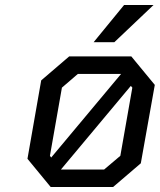

<svg xmlns="http://www.w3.org/2000/svg" viewBox="-20 -749 640 769"><path d="M355 -580 477 -729H595L438 -580ZM90 -113 145 -427 257 -523H506L600 -409L544 -95L433 0H183ZM180 -125 185 -118 465 -453H292L228 -398ZM224 -70H397L462 -125L510 -398L504 -405Z"/></svg>

Font: Tomorrow
Style: Italic
Weight: 400
Italic angle: -10°
Designer: Tony de Marco, Monica Rizzolli
Foundry: Just in Type
Version: Version 2.002